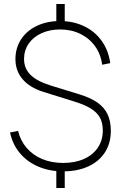

<svg xmlns="http://www.w3.org/2000/svg" viewBox="-20 -840 603 958"><path d="M261 98V-13H303V98ZM261 -708V-820H303V-708ZM295 15Q226.5 15 171 -8.8Q115.5 -32.5 79 -76.2Q42.5 -120 30 -179L70 -187Q82 -138 113.2 -101.8Q144.5 -65.5 191.2 -46.2Q238 -27 295 -27Q354.5 -27 399.2 -47Q444 -67 468.5 -103.8Q493 -140.5 493 -189Q493 -226.5 478.8 -252.8Q464.5 -279 433.2 -298.5Q402 -318 349 -334L198 -381Q129 -402.5 93 -444.5Q57 -486.5 57 -545Q57 -600.5 85.2 -643.8Q113.5 -687 164 -711Q214.5 -735 279 -735Q346 -735 400 -709Q454 -683 487.8 -635.5Q521.5 -588 530 -525L490 -517Q483 -569 454.5 -609Q426 -649 380.8 -671Q335.5 -693 280 -693Q228 -693 187 -674.2Q146 -655.5 123 -622Q100 -588.5 100 -546Q100 -498.5 132.2 -466.5Q164.5 -434.5 234 -413L377 -369Q432.5 -352 466.8 -327.8Q501 -303.5 517 -269.2Q533 -235 533 -187Q533 -126 503.8 -80.2Q474.5 -34.5 420.8 -9.8Q367 15 295 15Z"/></svg>

Font: Hauora
Style: Regular
Weight: 400
Designer: Wayne Shih
Foundry: WCYS
Version: Version 1.001